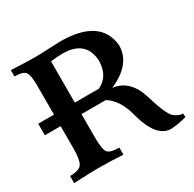

<svg xmlns="http://www.w3.org/2000/svg" viewBox="-154 -857 1038 1028"><g transform="rotate(-30 365.0 -342.5)"><path d="M622.1 8.3Q530.3 8.3 486.6 -160.4Q442.9 -329.1 283.2 -329.1L282.2 -341.8Q380.4 -354 424.8 -391.8Q469.2 -429.7 469.2 -504.9Q460 -631.8 318.4 -631.8Q280.3 -631.8 245.1 -626V-157.2Q245.1 -82.5 259.8 -63.2Q274.4 -43.9 331.1 -43.9V0Q251 -4.9 168.9 -4.9Q134.3 -4.9 26.4 0V-43.9Q85.4 -43.9 100.8 -69.1Q116.2 -94.2 116.2 -164.1V-556.2Q116.2 -617.7 101.3 -636Q86.4 -654.3 35.2 -654.3V-693.4Q139.6 -688.5 181.2 -688.5Q217.3 -688.5 271 -691.4Q324.7 -694.3 343.3 -694.3Q586.9 -692.4 604 -519.5Q604 -403.3 458.5 -339.8Q562 -326.7 599.9 -200.7Q637.7 -74.7 665 -52.7Q692.4 -30.8 717.8 -30.8L719.7 -8.8Q670.9 5.9 622.1 8.3ZM458 -300.3H18.6V-371.6H458Z"/></g></svg>

Font: Kelvinch
Style: Bold
Weight: 700
Designer: Paul James Miller
Foundry: High-Logic / Made with FontCreator
Version: Version 3.501;March 28, 2021;FontCreator 13.0.0.2683 64-bit